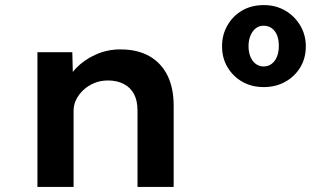

<svg xmlns="http://www.w3.org/2000/svg" viewBox="-20 -734 1289 754"><path d="M127 0V-529H264L267 -405L233 -395Q247 -433 278.5 -466Q310 -499 355.5 -519.5Q401 -540 452 -540Q521 -540 567.5 -513Q614 -486 638 -437Q662 -388 662 -319V0H520V-300Q520 -339 506 -365Q492 -391 465.5 -404.5Q439 -418 404 -418Q374 -418 349.5 -407.5Q325 -397 307 -380Q289 -363 279 -342.5Q269 -322 269 -300V0H199Q171 0 153 0Q135 0 127 0Z M1016 -392Q968 -392 931.5 -413Q895 -434 873.5 -470Q852 -506 852 -552Q852 -598 873.5 -635Q895 -672 931.5 -693Q968 -714 1016 -714Q1063 -714 1100 -692.5Q1137 -671 1159 -634Q1181 -597 1181 -552Q1181 -506 1159.5 -470Q1138 -434 1100.5 -413Q1063 -392 1016 -392ZM1015 -473Q1033 -473 1046.5 -483Q1060 -493 1067.5 -511Q1075 -529 1075 -553Q1075 -578 1068 -595.5Q1061 -613 1047.5 -623Q1034 -633 1015 -633Q997 -633 984 -622.5Q971 -612 963.5 -594Q956 -576 956 -553Q956 -529 963.5 -511Q971 -493 984.5 -483Q998 -473 1015 -473Z"/></svg>

Font: Lexend Exa SemiBold
Style: Regular
Weight: 600
Designer: Bonnie Shaver-Troup, Thomas Jockin
Foundry: Lexend
Version: Version 1.007